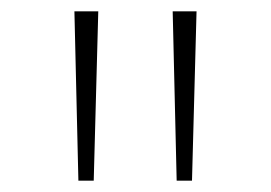

<svg xmlns="http://www.w3.org/2000/svg" viewBox="-20 -678 477 338"><path d="M111 -658H153L145 -360H118ZM284 -658H326L318 -360H291Z"/></svg>

Font: Ysabeau Infant Light
Style: Regular
Weight: 300
Designer: Christian Thalmann (Catharsis Fonts)
Version: Version 0.003